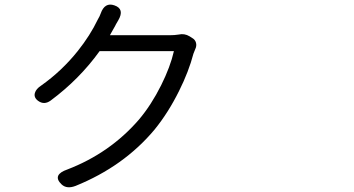

<svg xmlns="http://www.w3.org/2000/svg" viewBox="-20 -787 1540 835"><path d="M233.4 -23.4Q241.2 -39.1 272.5 -49.8Q458 -121.1 584 -266.6Q637.7 -330.1 680.7 -416Q720.7 -496.1 736.3 -564.5H574.2H413.1Q325.2 -442.4 200.2 -349.6Q171.9 -329.1 145.5 -348.6Q126 -363.3 131.8 -382.8Q136.7 -400.4 159.2 -415Q249 -478.5 318.4 -565.4Q372.1 -632.8 405.3 -702.1Q414.1 -716.8 418 -728.5Q435.5 -778.3 477.5 -763.7Q523.4 -748 494.1 -698.2Q490.2 -692.4 484.4 -681.6Q481.4 -675.8 480.5 -673.8Q475.6 -664.1 463.9 -644.5Q460 -637.7 458 -633.8H717.8Q739.3 -633.8 756.8 -636.7Q782.2 -642.6 804.7 -628.9L815.4 -622.1Q829.1 -614.3 832.5 -600.6Q835.9 -586.9 829.1 -573.2Q823.2 -559.6 821.3 -553.7Q800.8 -475.6 758.8 -391.6Q711.9 -296.9 652.3 -223.6Q518.6 -63.5 308.6 21.5Q270.5 36.1 248 15.1Q225.6 -5.9 233.4 -23.4Z"/></svg>

Font: Bpmf GenSen Rounded R
Style: R
Weight: 400
Foundry: But Ko
Version: Version 1.320